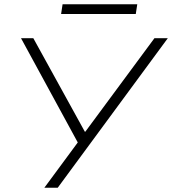

<svg xmlns="http://www.w3.org/2000/svg" viewBox="-20 -885 811 905"><path d="M189 0 355 -225V-198L79 -705H137L380 -264H382L708 -705H771L252 0ZM268 -819 275 -865H627L620 -819Z"/></svg>

Font: Nunito Sans 7pt SemiExpanded ExtraLight
Style: Italic
Weight: 250
Width: 6
Italic angle: -9°
Designer: Vernon Adams
Foundry: Vernon Adams
Version: Version 3.101;gftools[0.9.27]